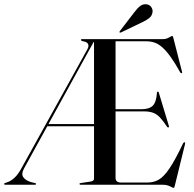

<svg xmlns="http://www.w3.org/2000/svg" viewBox="-36 -888 935 923"><path d="M432 -700V-686H414L79.5 -78Q65 -51 76.5 -35.5Q88 -20 113.5 -12.5L132 -8Q135 -7 136.2 -6.2Q137.5 -5.5 137.5 -4Q137.5 -2.5 136.2 -1.2Q135 0 132.5 0H-12Q-14 0 -15.2 -1.2Q-16.5 -2.5 -16.5 -4Q-16.5 -6 -12 -8L2 -13Q17.5 -18.5 34.2 -34Q51 -49.5 67 -79L384.5 -652Q392.5 -667.5 387 -677.2Q381.5 -687 363 -689.5Q357.5 -691 355.2 -692.8Q353 -694.5 353 -696Q353 -698.5 354.5 -699.2Q356 -700 359 -700ZM188.5 -291.5H437.5L438.5 -281H186ZM496.5 -363H644.5Q681.5 -363 698.5 -380Q715.5 -397 718.5 -442Q719 -447 722 -447.5Q726.5 -448 728 -441L776 -282Q777.5 -276.5 774 -275.5Q770.5 -274 767.5 -278Q748 -307.5 732.5 -323.8Q717 -340 699.2 -346.2Q681.5 -352.5 656.5 -352.5H496.5ZM416 -29V-700H749Q759.5 -700 768.2 -703.8Q777 -707.5 783 -711.2Q789 -715 791.5 -715Q793.5 -715 794.8 -713.2Q796 -711.5 797.5 -705L839 -543Q840 -539.5 839.2 -538Q838.5 -536.5 837 -536Q835.5 -536 834 -536.5Q832.5 -537 830.5 -540Q805 -585.5 784 -614.8Q763 -644 744.2 -660.5Q725.5 -677 707 -683.2Q688.5 -689.5 667.5 -689.5H519.5V-33Q519.5 -21.5 526.2 -16Q533 -10.5 546 -10.5H673Q702.5 -10.5 727 -24.2Q751.5 -38 779 -78.8Q806.5 -119.5 844.5 -199.5Q846.5 -202 847.8 -203.2Q849 -204.5 851 -204Q853 -204 853.8 -201.8Q854.5 -199.5 853.5 -195.5L804.5 4Q803 10.5 801.8 12.8Q800.5 15 798.5 15Q794.5 15 788.2 11.2Q782 7.5 771.5 3.8Q761 0 745 0H351.5Q349 0 347.5 -1.2Q346 -2.5 346 -4Q346 -7 352 -8L398 -15Q407 -16.5 411.5 -19.5Q416 -22.5 416 -29ZM610.5 -830Q624.5 -849 638 -859Q651.5 -869 666 -867.5Q682 -866.5 690.2 -855.2Q698.5 -844 697.5 -832.5Q696 -813 681.8 -801.5Q667.5 -790 648.5 -781.5L545.5 -732Q544.5 -731.5 542.2 -731.2Q540 -731 539 -732.5Q538 -733.5 538.5 -735.5Q539 -737.5 540.5 -739Z"/></svg>

Font: Fraunces 96pt
Style: Regular
Weight: 400
Version: Version 1.000;[b76b70a41]